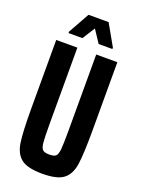

<svg xmlns="http://www.w3.org/2000/svg" viewBox="-163 -945 752 1024"><g transform="rotate(20 212.5 -432.5)"><path d="M39 -303V-688H159V-256Q159 -178 162 -149Q165 -120 175.5 -110.5Q186 -101 213 -101Q240 -101 250 -110.5Q260 -120 263 -149Q266 -178 266 -256V-688H386V-303Q386 -166 377 -106.5Q368 -47 332 -19.5Q296 8 213 8Q129 8 93 -19.5Q57 -47 48 -106.5Q39 -166 39 -303ZM88 -753 155 -873H269L337 -753V-745H259L212 -816L167 -745H88Z"/></g></svg>

Font: Saira ExtraCondensed
Style: Bold
Weight: 700
Width: 2
Designer: Hector Gatti with collaboration of the Omnibus-Type team
Foundry: Omnibus-Type
Version: Version 0.072; ttfautohint (v1.8)